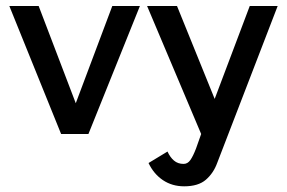

<svg xmlns="http://www.w3.org/2000/svg" viewBox="-20 -455 976 652"><path d="M187.5 0 11.7 -434.6H111.3L237.3 -104.5L361.3 -434.6H455.1L280.3 0Z M605.5 177.7Q564.5 177.7 533.2 156.7Q502 135.7 484.4 98.6L548.8 59.6Q557.6 79.1 570.8 90.3Q584 101.6 603.5 101.6Q617.2 101.6 626.5 88.4Q635.7 75.2 645.5 49.8L663.1 0L479.5 -434.6H581.1L709 -119.1L828.1 -434.6H922.9L717.8 97.7Q705.1 132.8 679.2 155.3Q653.3 177.7 605.5 177.7Z"/></svg>

Font: Padauk Book
Style: Regular
Weight: 400
Designer: Debbi Hosken, Becca Hirsbrunner Spalinger
Foundry: SIL International
Version: Version 5.000